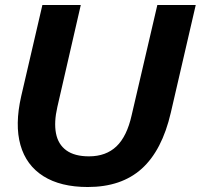

<svg xmlns="http://www.w3.org/2000/svg" viewBox="-20 -740 805 770"><path d="M332 10Q223 10 154 -33.5Q85 -77 62 -158.5Q39 -240 65 -354L150 -720H304L210 -311Q196 -250 204.5 -205.5Q213 -161 246 -137Q279 -113 337 -113Q405 -113 447 -153Q489 -193 508 -278L611 -720H765L665 -288Q630 -137 548.5 -63.5Q467 10 332 10Z"/></svg>

Font: Instrument Sans
Style: Bold Italic
Weight: 700
Italic angle: -13°
Designer: Rodrigo Fuenzalida
Foundry: fragTYPE
Version: Version 1.000;gftools[0.9.28]